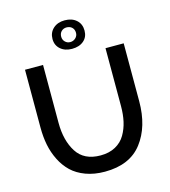

<svg xmlns="http://www.w3.org/2000/svg" viewBox="-133 -1041 1019 1152"><g transform="rotate(-15 376.0 -465.0)"><path d="M376 -935Q421 -935 448.5 -910.5Q476 -886 476 -845Q476 -805 448.5 -781.5Q421 -758 376 -758Q332 -758 304.5 -782Q277 -806 277 -845Q277 -885 304.5 -910Q332 -935 376 -935ZM331 -845Q331 -826 344 -813Q357 -800 376 -800Q395 -800 409 -813Q423 -826 423 -845Q423 -866 410 -878.5Q397 -891 376 -891Q357 -891 344 -878.5Q331 -866 331 -845ZM376 5Q310 5 257.5 -14.5Q205 -34 170.5 -67Q136 -100 113 -146Q90 -192 80 -242.5Q70 -293 70 -350V-710H182V-350Q182 -240 228 -168Q274 -96 376 -96Q430 -96 469 -117.5Q508 -139 529.5 -176Q551 -213 560.5 -256Q570 -299 570 -350V-710H683V-350Q683 -193 607 -94Q531 5 376 5Z"/></g></svg>

Font: Raleway-v4020 SemiBold
Style: Regular
Weight: 600
Designer: Matt McInerney, Pablo Impallari, Rodrigo Fuenzalida
Foundry: Matt McInerney, Pablo Impallari, Rodrigo Fuenzalida
Version: Version 4.020;PS 004.020;hotconv 1.0.88;makeotf.lib2.5.64775